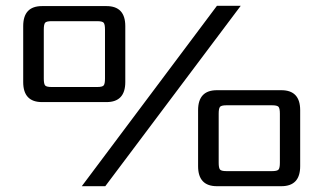

<svg xmlns="http://www.w3.org/2000/svg" viewBox="-20 -642 1115 662"><path d="M1015 -262V-69Q1015 0 950 0H728Q663 0 663 -69V-262Q663 -331 728 -331H950Q1015 -331 1015 -262ZM945 -81V-250Q945 -268 940.5 -273.5Q936 -279 918 -279H761Q743 -279 738.5 -273.5Q734 -268 734 -250V-81Q734 -63 738.5 -57.5Q743 -52 761 -52H918Q936 -52 940.5 -57.5Q945 -63 945 -81ZM728 -622H810L343 0H262ZM412 -552V-359Q412 -290 347 -290H125Q60 -290 60 -359V-552Q60 -621 125 -621H347Q412 -621 412 -552ZM342 -371V-540Q342 -558 337.5 -563.5Q333 -569 315 -569H158Q140 -569 135.5 -563.5Q131 -558 131 -540V-371Q131 -353 135.5 -347.5Q140 -342 158 -342H315Q333 -342 337.5 -347.5Q342 -353 342 -371Z"/></svg>

Font: Sarpanch
Style: Regular
Weight: 400
Designer: Manushi Parikh (Devanagari and Latin), Jyotish Sonowal (Devanagari)
Foundry: Indian Type Foundry
Version: Version 2.004;PS 1.0;hotconv 1.0.78;makeotf.lib2.5.61930; tt